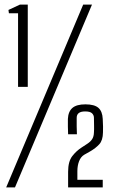

<svg xmlns="http://www.w3.org/2000/svg" viewBox="-20 -820 500 840"><path d="M59 -440V-762H19L17 -776.5L67.5 -800H101.5V-440ZM7 0 344 -800H382.5L45.5 0ZM278 0Q278 -18.5 278 -35.2Q278 -52 278 -68.5Q278 -113.5 296.2 -137Q314.5 -160.5 337.5 -175L362 -191Q376.5 -200.5 383.5 -211.8Q390.5 -223 391 -240.5Q392 -254.5 391.5 -271.2Q391 -288 391 -304.5Q391 -316 382.8 -324.2Q374.5 -332.5 352.5 -332.5Q315.5 -332.5 315.5 -304.5Q315 -285.5 315.5 -267.2Q316 -249 316.5 -232.5H278Q277.5 -255 277 -266Q276.5 -277 277 -299.5Q278.5 -332 296.8 -347.8Q315 -363.5 353.5 -363.5Q393 -363.5 410.5 -348.2Q428 -333 429.5 -299.5Q430 -288 430.2 -281Q430.5 -274 430.8 -265.8Q431 -257.5 430.5 -240.5Q430 -206 414.5 -189Q399 -172 375 -158L348.5 -143Q333.5 -134 326 -114.8Q318.5 -95.5 318.5 -71V-33.5H429.5V0Z"/></svg>

Font: Big Shoulders Text Thin ExtraLight
Style: Regular
Weight: 250
Version: Version 2.002